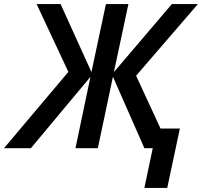

<svg xmlns="http://www.w3.org/2000/svg" viewBox="-74 -734 1000 951"><path d="M641.1 196.8 682.6 0H641.1L485.4 -354L410.6 0H299.8L374 -353.5L79.1 0H-54.2L264.6 -377.9L107.4 -713.9H226.1L378.9 -377L450.7 -713.9H562L490.2 -377L777.3 -713.9H906.2L600.1 -358.9L721.2 -97.2H816.9L754.4 196.8Z"/></svg>

Font: Open Sans SemiBold
Style: Italic
Weight: 600
Italic angle: -12°
Designer: Monotype Design Team
Foundry: Monotype Imaging Inc.
Version: Version 3.003; ttfautohint (v1.8.4)